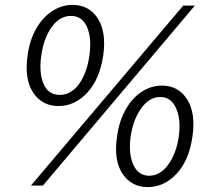

<svg xmlns="http://www.w3.org/2000/svg" viewBox="-20 -754 872 784"><path d="M219 -321Q152 -321 115.5 -375.8Q79 -430.5 92.5 -527Q101.5 -591.5 128.2 -637.8Q155 -684 193.8 -709Q232.5 -734 276.5 -734Q343.5 -734 379.2 -678.8Q415 -623.5 401.5 -527Q387 -430.5 336.5 -375.8Q286 -321 219 -321ZM155 4 106.5 3.5 728 -731H775.5ZM224 -366.5Q270.5 -366.5 302.8 -411Q335 -455.5 345 -527Q355 -599 335.2 -644Q315.5 -689 269.5 -689Q223.5 -689 191 -643.5Q158.5 -598 148.5 -527Q138.5 -456 158 -411.2Q177.5 -366.5 224 -366.5ZM583 10Q516.5 10 480 -45Q443.5 -100 458 -197.5Q467 -261 493.5 -307.5Q520 -354 558.5 -379.2Q597 -404.5 641.5 -404.5Q708 -404.5 743.8 -348.8Q779.5 -293 766 -197.5Q752.5 -100 701.5 -45Q650.5 10 583 10ZM589 -36.5Q634 -36.5 667 -81.8Q700 -127 710 -196.5Q719.5 -266.5 699 -312.2Q678.5 -358 634.5 -358Q590 -358 556.8 -311.8Q523.5 -265.5 513.5 -196.5Q504 -127 524.2 -81.8Q544.5 -36.5 589 -36.5Z"/></svg>

Font: Public Sans Light
Style: Italic
Weight: 300
Italic angle: -8°
Designer: The Public Sans project authors (U.S. Web Design System). Libre Franklin designed by Pablo Impallari and Rodrigo Fuenzal
Version: Version 1.007; ttfautohint (v1.8.1) -l 8 -r 50 -G 200 -x 14 